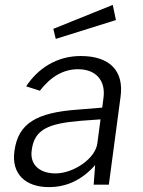

<svg xmlns="http://www.w3.org/2000/svg" viewBox="-20 -755 586 785"><path d="M441 -735 198 -637 208 -596 454 -673ZM180 10C252 10 315 -19 369 -80L363 0H425L473 -360C487 -463 431 -526 310 -526C211 -526 134 -474 87 -402L143 -384C188 -443 241 -472 299 -472C372 -472 413 -426 403 -354L398 -315L300 -307C129 -295 54 -251 39 -137C26 -45 83 10 180 10ZM207 -46C142 -46 100 -82 110 -143C121 -226 178 -250 309 -261L391 -267L378 -169C370 -106 280 -46 207 -46Z"/></svg>

Font: United Sans Light
Style: Italic
Weight: 300
Italic angle: -8°
Designer: Pablo Impallari, Rodrigo Fuenzalida (Modified by Dan O. Williams)
Version: Version 1.000;PS 001.000;hotconv 1.0.88;makeotf.lib2.5.64775